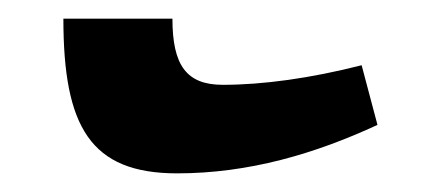

<svg xmlns="http://www.w3.org/2000/svg" viewBox="-20 -368 469 206"><path d="M170 -182C247 -182 318 -203 385 -234L368 -298C313 -284 262 -277 219 -277C180 -277 165 -298 165 -348H48C48 -232 77 -182 170 -182Z"/></svg>

Font: Noto Serif Armenian Condensed Extra
Style: Regular
Weight: 800
Width: 3
Designer: Monotype Design Team
Foundry: Monotype Imaging Inc.
Version: Version 1.901